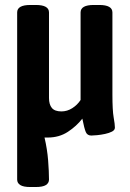

<svg xmlns="http://www.w3.org/2000/svg" viewBox="-20 -545 523 772"><path d="M172 8Q165 8 159 8Q170 55 173.5 100Q177 145 177 177Q177 191 164.5 199Q152 207 123 207H102Q74 207 61.5 199Q49 191 49 177V-495Q49 -525 102 -525H124Q177 -525 177 -495V-151Q177 -125 188.5 -111Q200 -97 227 -97Q250 -97 270.5 -110Q291 -123 304 -143V-495Q304 -525 357 -525H379Q432 -525 432 -495V-165Q432 -101 437 -73Q442 -45 442 -32Q442 -22 430.5 -16Q419 -10 402.5 -6.5Q386 -3 370.5 -1.5Q355 0 347 0Q331 0 325 -14Q319 -28 311 -68Q288 -38 253 -15Q218 8 172 8Z"/></svg>

Font: Asap Condensed SemiBold
Style: Regular
Weight: 600
Width: 3
Designer: Pablo Cosgaya
Foundry: Omnibus-Type
Version: Version 3.001; ttfautohint (v1.8.4.7-5d5b)